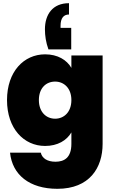

<svg xmlns="http://www.w3.org/2000/svg" viewBox="-20 -909 720 1205"><path d="M427 -599V-734H360V-747C360 -796 380 -818 413 -818V-889C310 -889 262 -818 262 -725C262 -686 268 -643 284 -599ZM263 -568C130 -568 24 -460 24 -281C24 -102 130 7 263 7C342 7 399 -28 428 -78V-6C428 81 383 106 328 106C278 106 244 85 236 49H43C57 188 165 276 340 276C542 276 624 144 624 -6V-561H428V-483C399 -533 342 -568 263 -568ZM326 -397C381 -397 428 -356 428 -281C428 -205 381 -164 326 -164C270 -164 224 -206 224 -281C224 -357 270 -397 326 -397Z"/></svg>

Font: Poppins STUK1
Style: Regular
Weight: 400
Designer: Jonny Pinhorn (original), Sammy Jo Hughes (modified version)
Foundry: Type Mafia
Version: Version 1.002;hotconv 1.0.109;makeotfexe 2.5.65596